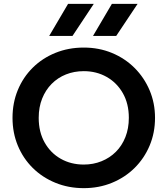

<svg xmlns="http://www.w3.org/2000/svg" viewBox="-20 -962 870 997"><path d="M415 15Q335.5 15 267.8 -12.8Q200 -40.5 150 -90Q100 -139.5 72.5 -206Q45 -272.5 45 -350Q45 -428 72.5 -494.5Q100 -561 150 -610.5Q200 -660 267.8 -687.5Q335.5 -715 415 -715Q494 -715 561.5 -687Q629 -659 679 -609Q729 -559 757 -492.8Q785 -426.5 785 -350Q785 -272.5 757 -206Q729 -139.5 679 -90Q629 -40.5 561.5 -12.8Q494 15 415 15ZM415 -107.5Q464.5 -107.5 507.2 -124.8Q550 -142 581.8 -173.8Q613.5 -205.5 631.2 -250.2Q649 -295 649 -350Q649 -423.5 618 -478Q587 -532.5 534 -562.5Q481 -592.5 415 -592.5Q365 -592.5 322.5 -575.5Q280 -558.5 248.2 -526.5Q216.5 -494.5 198.8 -450Q181 -405.5 181 -350Q181 -276.5 211.8 -222Q242.5 -167.5 295.5 -137.5Q348.5 -107.5 415 -107.5ZM463 -775.5 561 -942H694.5L583.5 -775.5ZM235.5 -775.5 333.5 -942H467L356.5 -775.5Z"/></svg>

Font: Geologica Cursive Medium
Style: Regular
Weight: 500
Designer: Sindre Bremnes, Frode Helland
Foundry: Monokrom Skriftforlag AS
Version: Version 1.010;gftools[0.9.28]